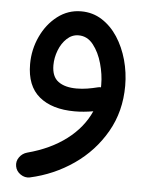

<svg xmlns="http://www.w3.org/2000/svg" viewBox="-48 -388 559 711"><g transform="rotate(5 231.5 -32.0)"><path d="M225.6 -346.7Q268.6 -346.7 303 -324.7Q337.4 -302.7 361.6 -265.6Q385.7 -228.5 398.7 -181.9Q411.6 -135.3 411.6 -85.9Q411.6 9.3 367.9 85.4Q324.2 161.6 251 212.4Q177.7 263.2 88.9 282.7Q70.8 286.1 54.7 275.1Q38.6 264.2 35.2 246.1Q31.7 227.5 42.7 212.2Q53.7 196.8 71.8 191.9Q156.7 169.4 215.8 124.5Q274.9 79.6 302.2 18.1Q266.1 24.4 233.4 24.4Q148.9 24.4 101.3 -15.1Q53.7 -54.7 53.7 -135.7Q53.7 -189.9 76.2 -238.3Q98.6 -286.6 137.7 -316.7Q176.8 -346.7 225.6 -346.7ZM140.1 -139.2Q140.1 -96.7 164.8 -78.6Q189.5 -60.5 232.9 -60.5Q252.9 -60.5 272.7 -63.7Q292.5 -66.9 311.5 -71.8Q316.9 -73.2 322.8 -72.8Q322.8 -78.1 322.8 -83Q322.8 -120.6 311.5 -160.9Q300.3 -201.2 278.3 -229.2Q256.3 -257.3 223.6 -257.3Q199.2 -257.3 180.2 -239.5Q161.1 -221.7 150.6 -194.3Q140.1 -167 140.1 -139.2Z"/></g></svg>

Font: Mikhak-DS2-FD Medium
Style: Regular
Weight: 500
Designer: Amin Abedi
Version: Version 3.4